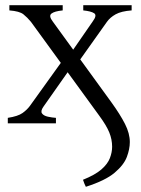

<svg xmlns="http://www.w3.org/2000/svg" viewBox="-20 -474 543 738"><path d="M486 -434Q446 -431 424.5 -419Q403 -407 391 -390L271 -221L244 -258L336 -391Q354 -415 342 -423Q330 -431 300 -434V-454H486ZM221 -434Q190 -431 178 -422Q166 -413 183 -391L408 -81Q442 -34 460.5 2.5Q479 39 479 72Q479 99 467.5 129.5Q456 160 420.5 190Q385 220 310 244Q305 235 299 217Q346 198 370 177Q394 156 402.5 133.5Q411 111 411 90Q411 62 400 35Q389 8 361 -30L99 -390Q85 -407 70 -419Q55 -431 16 -434V-454H221ZM147 -64Q135 -47 141.5 -38Q148 -29 164 -25.5Q180 -22 195 -21V0H10V-21Q49 -27 66.5 -39.5Q84 -52 95 -67L220 -241L244 -202Z"/></svg>

Font: ChillKai
Style: Regular
Weight: 400
Designer: ChillType
Foundry: 寒蝉字型
Version: Version 2.000